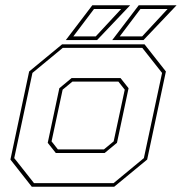

<svg xmlns="http://www.w3.org/2000/svg" viewBox="-20 -708 690 728"><path d="M100.5 0 19.5 -103 90.5 -437 215.5 -540H528L609 -437L538 -103L413 0ZM109 -13.5H410.5L525.5 -108.5L594.5 -431.5L519.5 -526.5H218L103 -431.5L34 -108.5ZM191.5 -128 161 -166.5 205 -373.5 251.5 -412H437L467.5 -373.5L423.5 -166.5L377 -128ZM199.5 -141.5H374L411 -172L453 -368L429 -398.5H254.5L217.5 -368L175.5 -172ZM405.5 -556 506 -688H649.5L524 -556ZM258 -570H343L439.5 -674H336.5ZM229.5 -556 330 -688H473.5L348 -556ZM434 -570H519L615.5 -674H512.5Z"/></svg>

Font: Tourney Thin
Style: Italic
Weight: 100
Italic angle: -12°
Designer: Tyler Finck
Foundry: Etcetera Type Co
Version: Version 1.015